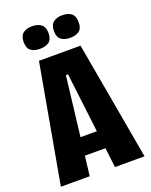

<svg xmlns="http://www.w3.org/2000/svg" viewBox="-155 -925 790 1007"><g transform="rotate(-20 239.5 -421.5)"><path d="M6 0 124 -660H356L473 0H308L243 -541H231L167 0ZM117 -110V-209H366V-110ZM320 -717Q289 -717 270 -731Q251 -745 251 -779Q251 -813 269.5 -828Q288 -843 320 -843Q353 -843 371 -828Q389 -813 389 -779Q389 -745 370.5 -731Q352 -717 320 -717ZM151 -717Q119 -717 100.5 -731Q82 -745 82 -780Q82 -813 100.5 -828Q119 -843 151 -843Q183 -843 202 -828Q221 -813 221 -780Q221 -745 202 -731Q183 -717 151 -717Z"/></g></svg>

Font: Bricolage Grotesque 48pt Condensed ExtraBold
Style: Regular
Weight: 800
Width: 3
Designer: Mathieu Triay
Foundry: Atelier Triay
Version: Version 1.001;gftools[0.9.33.dev8+g029e19f]